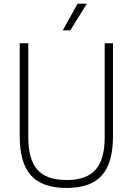

<svg xmlns="http://www.w3.org/2000/svg" viewBox="-20 -964 688 994"><path d="M324.5 9Q198.5 9 140.2 -56Q82 -121 82 -259V-740H126.5V-253Q126.5 -139.5 173.2 -85.8Q220 -32 324.5 -32Q428.5 -32 475.2 -85.8Q522 -139.5 522 -253V-740H565V-259Q565 -121 507.5 -56Q450 9 324.5 9ZM305 -807 381.5 -944.5H429.5L344 -807Z"/></svg>

Font: Encode Sans SemiCondensed SemiCondensed ExtraLight
Style: Regular
Weight: 200
Width: 4
Designer: Multiple Designers
Foundry: Impallari Type
Version: Version 3.000; ttfautohint (v1.8.3) -l 8 -r 50 -G 200 -x 14 